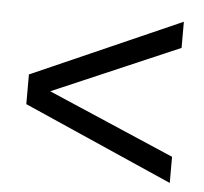

<svg xmlns="http://www.w3.org/2000/svg" viewBox="-41 -596 575 541"><g transform="rotate(5 247.0 -326.0)"><path d="M458 -554V-480L100 -326L458 -172V-98L36 -284V-368Z"/></g></svg>

Font: Montserrat arm
Style: Regular
Weight: 400
Designer: Julieta Ulanovsky
Foundry: Julieta Ulanovsky
Version: Version 6.000;PS 006.000;hotconv 1.0.88;makeotf.lib2.5.64775